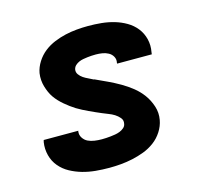

<svg xmlns="http://www.w3.org/2000/svg" viewBox="-84 -621 767 722"><g transform="rotate(-15 300.0 -260.0)"><path d="M257 8Q230 8 203.5 5.5Q177 3 152.5 -4Q128 -11 106 -23Q84 -35 68 -54Q52 -73 45.5 -98Q39 -123 43 -149Q44 -151 44 -153Q44 -155 45 -157H180Q179 -156 179 -155.5Q179 -155 179 -155Q177 -141 184.5 -129.5Q192 -118 203.5 -112.5Q215 -107 229 -105Q243 -103 257 -103Q265 -103 274 -103.5Q283 -104 292 -105Q301 -106 310 -107.5Q319 -109 328 -112.5Q337 -116 344.5 -122.5Q352 -129 353 -138Q356 -151 347.5 -161Q339 -171 328.5 -177.5Q318 -184 306 -188.5Q294 -193 282.5 -198Q271 -203 259.5 -208Q248 -213 236.5 -218.5Q225 -224 214 -229.5Q203 -235 192.5 -241.5Q182 -248 172 -255.5Q162 -263 152.5 -271Q143 -279 134.5 -288Q126 -297 119 -307Q112 -317 107 -328.5Q102 -340 98.5 -352Q95 -364 94 -377Q93 -390 95 -404Q99 -426 112 -446.5Q125 -467 143.5 -481.5Q162 -496 184 -505Q206 -514 228 -519Q250 -524 272.5 -526Q295 -528 317 -528Q343 -528 368.5 -525.5Q394 -523 418 -516Q442 -509 463.5 -496.5Q485 -484 500 -465Q515 -446 521 -421.5Q527 -397 522 -371Q522 -369 521.5 -367Q521 -365 521 -363H386Q386 -364 386 -364.5Q386 -365 386 -366Q389 -379 383 -390Q377 -401 366 -407Q355 -413 342.5 -415Q330 -417 317 -417Q309 -417 300.5 -416.5Q292 -416 284 -415Q276 -414 267.5 -412.5Q259 -411 251 -407.5Q243 -404 236.5 -398Q230 -392 228 -383Q226 -372 232.5 -363Q239 -354 248 -348Q257 -342 267 -337.5Q277 -333 286 -328H288Q312 -317 335.5 -306Q359 -295 381.5 -282Q404 -269 424 -253Q444 -237 459 -216.5Q474 -196 482.5 -170Q491 -144 486 -117Q482 -94 468.5 -73Q455 -52 435.5 -37.5Q416 -23 393.5 -14.5Q371 -6 348 -1Q325 4 302 6Q279 8 257 8Z"/></g></svg>

Font: Iosevka SS04 Hv Ex Obl
Style: Regular
Weight: 900
Width: 7
Italic angle: -9°
Monospace: yes
Designer: Belleve Invis
Foundry: Belleve Invis
Version: Version 19.0.0; ttfautohint (v1.8.4)